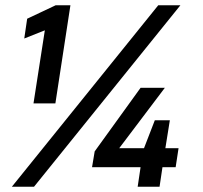

<svg xmlns="http://www.w3.org/2000/svg" viewBox="-20 -708 770 728"><path d="M25 0 580 -688H664L109 0ZM107 -316 150 -593 72 -562 83 -637 191 -688H247L190 -316ZM502 0 513 -74H329L339 -134L513 -375H605L432 -146H526L567 -252H624L607 -146H657L646 -74H596L585 0Z"/></svg>

Font: Azeri Sans SemiBold
Style: Italic
Weight: 600
Designer: Hector Gatti & Omnibus-Type (original fonts) / Cristiano Sobral (main changes and remastering)
Foundry: Omnibus-Type
Version: Version 0.07;August 21, 2020;FontCreator 13.0.0.2681 64-bit;